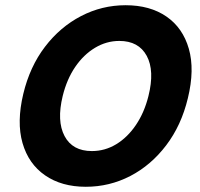

<svg xmlns="http://www.w3.org/2000/svg" viewBox="-20 -705 765 735"><path d="M308.3 10Q215.8 10 152.5 -33.8Q89.2 -77.5 66.2 -157.5Q43.3 -237.5 69.2 -345.8Q94.2 -450 152.1 -525.8Q210 -601.7 290 -643.3Q370 -685 460.8 -685Q554.2 -685 617.1 -641.7Q680 -598.3 702.9 -518.3Q725.8 -438.3 699.2 -329.2Q674.2 -225 616.2 -148.8Q558.3 -72.5 478.8 -31.2Q399.2 10 308.3 10ZM331.7 -126.7Q381.7 -126.7 425 -152.9Q468.3 -179.2 500.4 -226.7Q532.5 -274.2 548.3 -337.5Q572.5 -434.2 541.7 -491.2Q510.8 -548.3 436.7 -548.3Q387.5 -548.3 343.8 -522.1Q300 -495.8 267.9 -448.8Q235.8 -401.7 220 -337.5Q196.7 -241.7 227.1 -184.2Q257.5 -126.7 331.7 -126.7Z"/></svg>

Font: Funnel Sans ExtraBold
Style: Italic
Weight: 800
Italic angle: -14.036°
Version: Version 1.000; Beta; Release 5; Build 24; ttfautohint (v1.8.